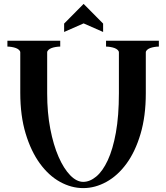

<svg xmlns="http://www.w3.org/2000/svg" viewBox="-20 -974 854 985"><path d="M84 -705Q84 -712 77.5 -718Q71 -724 61.5 -727.5Q52 -731 40 -733Q28 -735 18 -735V-765H289V-735Q278 -735 266 -733Q254 -731 244.5 -727.5Q235 -724 228.5 -718Q222 -712 222 -705V-495Q222 -396 238 -313Q254 -230 280.5 -169.5Q307 -109 340 -75Q373 -41 407 -41Q441 -41 474 -68.5Q507 -96 533 -152Q559 -208 574.5 -293.5Q590 -379 590 -496V-705Q590 -712 583.5 -718Q577 -724 567.5 -727.5Q558 -731 546 -733Q534 -735 524 -735V-765H795V-735Q784 -735 772 -733Q760 -731 750.5 -727.5Q741 -724 734.5 -718Q728 -712 728 -705V-495Q728 -378 701 -287Q674 -196 629 -134.5Q584 -73 526 -41Q468 -9 407 -9Q346 -9 288 -41Q230 -73 184.5 -135.5Q139 -198 111.5 -289Q84 -380 84 -498ZM309 -853 409 -954 509 -853V-810L409 -854L309 -810Z"/></svg>

Font: CatShop
Style: Regular
Weight: 400
Designer: Peter Wiegel
Foundry: Peter Wiegel
Version: Version 1.000 2009 initial release